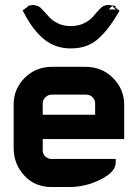

<svg xmlns="http://www.w3.org/2000/svg" viewBox="-20 -753 545 773"><path d="M143 -722Q162 -703 175.5 -687Q189 -671 212 -659.5Q235 -648 265 -648Q295 -648 318.5 -659.5Q342 -671 355.5 -687.5Q369 -704 387 -722L388 -723L389 -724Q402 -733 418 -733Q421 -733 433 -731L445 -729V-722L461 -710L455 -699Q435 -666 419 -644.5Q403 -623 380 -601Q357 -579 328.5 -568.5Q300 -558 265 -558Q203 -558 158 -594.5Q113 -631 77 -700L71 -711L89 -724Q91 -726 92 -727L96 -731H102Q109 -733 114 -733Q124 -732 131 -729Q139 -726 143 -722ZM446 -715 445 -717V-716Q445 -716 432 -729L418 -715ZM188 -113H446V-99Q446 -61 385.5 -30.5Q325 0 258 0H188Q120 0 77.5 -46.5Q35 -93 35 -157V-333Q35 -395 79.5 -439.5Q124 -484 190 -484H324Q390 -484 435 -439Q480 -394 480 -331V-193H152V-147Q152 -133 162.5 -123Q173 -113 188 -113ZM152 -337V-291H363V-337Q363 -351 352.5 -361.5Q342 -372 327 -372H188Q174 -372 163 -361.5Q152 -351 152 -337Z"/></svg>

Font: FifthLeg
Style: Bold
Weight: 700
Designer: Jakub Steiner
Version: Version 1.0